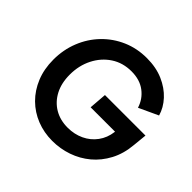

<svg xmlns="http://www.w3.org/2000/svg" viewBox="-181 -960 1176 1176"><g transform="rotate(45 407.0 -372.5)"><path d="M412 12Q340 12 277 -13Q214 -38 166.5 -85Q119 -132 92 -198Q65 -264 65 -345Q65 -431 95 -506Q125 -581 179.5 -637.5Q234 -694 306.5 -725.5Q379 -757 464 -757Q544 -757 606 -730Q668 -703 709 -658.5Q750 -614 765 -561L640 -503Q622 -561 574.5 -597Q527 -633 455 -633Q380 -633 323 -595.5Q266 -558 233.5 -494Q201 -430 201 -351Q201 -278 229 -224.5Q257 -171 306.5 -141.5Q356 -112 422 -112Q479 -112 527 -134.5Q575 -157 606 -199Q637 -241 644 -297V-300H433L442 -415H793L784 -325Q777 -243 743.5 -180Q710 -117 659 -74.5Q608 -32 544.5 -10Q481 12 412 12Z"/></g></svg>

Font: Plus Jakarta Sans
Style: Bold Italic
Weight: 700
Italic angle: -8°
Designer: Gumpita Rahayu
Foundry: Tokotype
Version: Version 2.071; ttfautohint (v1.8.4.7-5d5b);gftools[0.9.29]